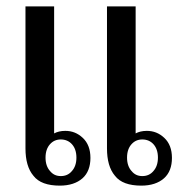

<svg xmlns="http://www.w3.org/2000/svg" viewBox="-20 -573 574 603"><path d="M60 -553C60 -553 60 -107 60 -107C60 -70 68 -41 85 -21C101 0 129 10 168 10C198 10 222 2 239 -13C256 -28 264 -50 264 -77C264 -104 256 -125 240 -140C224 -155 206 -162 185 -162C171 -162 159 -159 150 -154C150 -154 150 -553 150 -553C150 -553 60 -553 60 -553ZM316 -553C316 -553 316 -107 316 -107C316 -70 324 -41 341 -21C357 0 385 10 424 10C454 10 478 2 495 -13C512 -28 520 -50 520 -77C520 -104 512 -125 496 -140C480 -155 462 -162 441 -162C427 -162 415 -159 406 -154C406 -154 406 -553 406 -553C406 -553 316 -553 316 -553ZM137 -36C128 -46 123 -60 123 -78C123 -96 128 -110 137 -120C146 -130 157 -135 171 -135C185 -135 197 -130 206 -120C215 -110 220 -96 220 -78C220 -60 215 -46 206 -36C197 -25 185 -20 171 -20C157 -20 146 -25 137 -36ZM393 -36C384 -46 379 -60 379 -78C379 -96 384 -110 393 -120C402 -130 413 -135 427 -135C441 -135 453 -130 462 -120C471 -110 476 -96 476 -78C476 -60 471 -46 462 -36C453 -25 441 -20 427 -20C413 -20 402 -25 393 -36Z"/></svg>

Font: BUSH 25 TRIRONG
Style: Regular
Weight: 400
Designer: Katatrad Team
Foundry: CadsonDemak